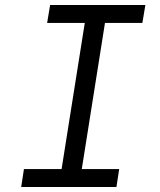

<svg xmlns="http://www.w3.org/2000/svg" viewBox="-20 -750 640 770"><path d="M65 0 76 -72H227L320 -658H169L181 -730H563L551 -658H401L308 -72H458L447 0Z"/></svg>

Font: JetBrains Mono NL Light
Style: Italic
Weight: 300
Italic angle: -9°
Designer: Philipp Nurullin, Konstantin Bulenkov
Foundry: JetBrains
Version: Version 2.304; ttfautohint (v1.8.4.7-5d5b)